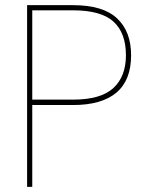

<svg xmlns="http://www.w3.org/2000/svg" viewBox="-20 -724 568 744"><path d="M488 -510Q488 -413 431 -365Q374 -317 263 -317H105V0H85V-704H263Q379 -704 433.5 -653Q488 -602 488 -510ZM263 -338Q371 -338 419.5 -383Q468 -428 468 -510Q468 -596 420 -640Q372 -684 263 -684H105V-338Z"/></svg>

Font: Fz Poppins Thin
Style: Regular
Weight: 100
Designer: Ninad Kale (Devanagari), Jonny Pinhorn (Latin)
Foundry: Indian Type Foundry
Version: Vit hóa bi Vntype.Com & FontZin.Com